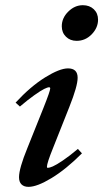

<svg xmlns="http://www.w3.org/2000/svg" viewBox="-20 -708 397 739"><path d="M274.9 -550.8Q250 -550.8 233.9 -566.7Q217.8 -582.5 217.8 -606.9Q217.8 -638.7 242.7 -663.3Q267.6 -688 298.8 -688Q324.7 -688 341.1 -672.4Q357.4 -656.7 357.4 -632.3Q357.4 -601.1 333 -575.9Q308.6 -550.8 274.9 -550.8ZM89.8 11.2Q72.3 11.2 62.7 1.7Q53.2 -7.8 53.2 -25.9Q53.2 -59.6 85.4 -138.2L147 -292Q173.3 -357.9 173.3 -367.7Q173.3 -372.1 168.9 -372.1Q163.1 -372.1 150.1 -365.7Q137.2 -359.4 112.1 -341.6Q86.9 -323.7 56.6 -297.9L40 -313Q97.2 -375 153.3 -409.9Q209.5 -444.8 241.7 -444.8Q278.8 -444.8 278.8 -408.7Q278.8 -376.5 247.1 -296.9L184.1 -138.2Q160.6 -80.1 160.6 -65.9Q160.6 -62 164.1 -62Q170.4 -62 183.1 -67.4Q195.8 -72.8 221.9 -90.3Q248 -107.9 279.8 -134.8L295.4 -117.7Q233.9 -56.2 178.2 -22.5Q122.6 11.2 89.8 11.2Z"/></svg>

Font: Elstob SemiBold
Style: Italic
Weight: 600
Italic angle: -20°
Designer: Peter S. Baker
Version: Version 1.015